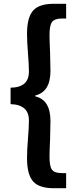

<svg xmlns="http://www.w3.org/2000/svg" viewBox="-20 -823 418 1016"><path d="M265 173Q189 173 157 139Q123 103 123 14Q123 -28 128 -89Q133 -151 133 -186Q133 -269 36 -272V-359Q133 -360 133 -444Q133 -480 128 -541Q123 -603 123 -644Q123 -733 157 -769Q189 -803 265 -803H330V-725H307Q269 -725 255 -706Q242 -688 242 -638Q242 -608 245 -546Q247 -485 247 -448Q247 -337 167 -318V-313Q247 -294 247 -183Q247 -147 245 -85Q242 -24 242 7Q242 57 255 75Q268 93 307 93H330V173Z"/></svg>

Font: Noto Sans Tobesmart edit
Style: Bold
Weight: 700
Designer: Ryoko NISHIZUKA  (kana & ideographs); Paul D. Hunt (Latin, Greek & Cyrillic); Wenlong ZHANG  (bopomofo); Sandoll Communi
Foundry: Adobe Systems Incorporated
Version: Version 1.005 Oct 7, 2021